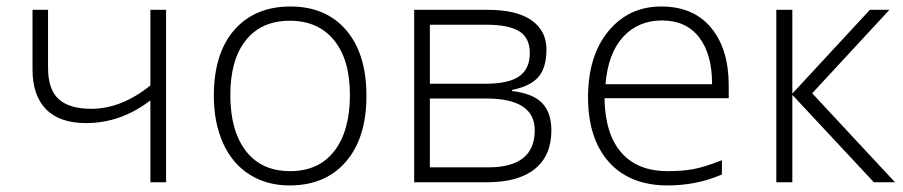

<svg xmlns="http://www.w3.org/2000/svg" viewBox="-20 -561 2780 591"><path d="M80.1 -347.2V-530.8H127.9V-353Q127.9 -285.6 160.6 -255.9Q193.4 -226.1 261.2 -226.1Q353.5 -226.1 442.9 -297.9V-530.8H491.2V0H442.9V-252Q352.1 -182.1 245.1 -182.1Q163.6 -182.1 121.8 -224.6Q80.1 -267.1 80.1 -347.2Z M736.3 -436.5Q688.5 -376 689 -266.6Q689.5 -157.2 737.3 -95.7Q785.2 -34.2 873 -34.2Q960.9 -34.2 1008.8 -95.7Q1056.6 -157.2 1057.1 -266.6Q1057.6 -376 1008.8 -436.5Q960 -497.1 872.1 -497.1Q784.2 -497.1 736.3 -436.5ZM1107.9 -265.1Q1107.9 -136.7 1044.9 -63.5Q981.9 9.8 871.1 9.8Q801.3 9.8 748 -23.9Q694.8 -57.6 666.5 -120.6Q638.2 -183.6 638.2 -266.1Q638.2 -396.5 701.2 -468.8Q764.6 -541 874 -541Q983.4 -541 1045.9 -467.8Q1108.4 -394.5 1107.9 -265.1Z M1478 -484.9H1303.2V-303.2H1472.2Q1546.4 -303.2 1578.6 -326.4Q1610.8 -349.6 1610.8 -397.5Q1610.8 -445.3 1577.6 -465.1Q1544.4 -484.9 1478 -484.9ZM1626 -160.2Q1626 -257.8 1476.1 -257.8H1303.2V-45.9H1482.9Q1626 -45.9 1626 -160.2ZM1556.2 -284.2V-280.8Q1620.1 -273.4 1648.7 -243.9Q1677.2 -214.4 1677.2 -159.2Q1677.2 -82.5 1626.7 -41.3Q1576.2 0 1479 0H1254.9V-530.8H1480Q1570.8 -530.8 1616.5 -498.3Q1662.1 -465.8 1662.1 -409.2Q1662.1 -352.5 1637.2 -324Q1612.3 -295.4 1556.2 -284.2Z M1843.8 -301.8H2171.9Q2171.9 -394.5 2131.8 -446.3Q2091.8 -498 2018.1 -498Q1944.3 -498 1897.9 -447.3Q1851.6 -396.5 1843.8 -301.8ZM1790 -260.7Q1790 -388.7 1852.5 -464.8Q1915.5 -541 2015.1 -541Q2114.7 -541 2168.9 -475.6Q2223.1 -410.2 2223.1 -297.9V-258.8H1840.8Q1842.3 -149.4 1892.1 -91.8Q1941.9 -34.2 2035.2 -34.2Q2080.6 -34.2 2114.7 -40.5Q2148.9 -46.9 2202.1 -67.9V-23.9Q2124.5 9.8 2035.2 9.8Q1919.4 9.8 1855 -61.5Q1790.5 -132.8 1790 -260.7Z M2418.9 0H2369.6V-530.8H2418.9V-272.9L2657.7 -530.8H2717.8L2480 -273.9L2734.9 0H2669.9L2418.9 -269Z"/></svg>

Font: OpenSans-Light
Style: Regular
Weight: 300
Foundry: Ascender Corporation
Version: Version 1.10